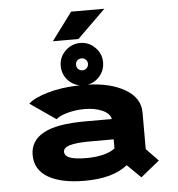

<svg xmlns="http://www.w3.org/2000/svg" viewBox="-61 -974 972 1050"><g transform="rotate(-5 425.0 -449.0)"><path d="M255 -764.5 368.5 -917H551L395.5 -764.5ZM672.5 19 598 -54Q517 11 363 11Q234 11 162.2 -31Q90.5 -73 90.5 -154Q90.5 -232 163 -272.2Q235.5 -312.5 393.5 -312.5H539Q533.5 -343.5 492 -361.8Q450.5 -380 395.5 -380Q347 -380 302 -367.8Q257 -355.5 238 -338L97 -435.5Q126.5 -464.5 203.2 -487Q280 -509.5 381 -511.5Q340 -519 313 -551Q286 -583 286 -626.5Q286 -674 320.5 -708Q355 -742 403.5 -742Q450 -742 484.2 -707.8Q518.5 -673.5 518.5 -626.5Q518.5 -583 491.5 -551Q464.5 -519 424.5 -511.5Q551 -507.5 630.2 -460.2Q709.5 -413 709.5 -333.5V-132.5L775.5 -64ZM403.5 -592Q416.5 -592 426 -601.5Q435.5 -611 435.5 -626Q435.5 -639 426 -648.2Q416.5 -657.5 403.5 -657.5Q388.5 -657.5 379.2 -648.5Q370 -639.5 370 -626Q370 -610.5 379.2 -601.2Q388.5 -592 403.5 -592ZM384.5 -112Q433.5 -112 475 -122.2Q516.5 -132.5 539.5 -151.5V-201H416Q332 -201 297.5 -190Q263 -179 263 -157Q263 -133.5 292.8 -122.8Q322.5 -112 384.5 -112Z"/></g></svg>

Font: League Mono Wide
Style: Bold
Weight: 700
Width: 8
Designer: Tyler Finck
Foundry: The League of Moveable Type / Tyler Finck
Version: Version 2.210